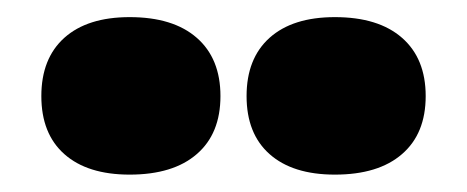

<svg xmlns="http://www.w3.org/2000/svg" viewBox="-20 -740 540 222"><path d="M129.9 -720.2Q180.2 -720.2 207.5 -696.3Q234.9 -672.4 234.9 -628.9Q234.9 -585.4 207.5 -561.8Q180.2 -538.1 129.9 -538.1Q81.1 -538.1 54.4 -561.8Q27.8 -585.4 27.8 -628.9Q27.8 -672.4 54.4 -696.3Q81.1 -720.2 129.9 -720.2ZM367.2 -720.2Q417.5 -720.2 444.8 -696.3Q472.2 -672.4 472.2 -628.9Q472.2 -585.4 444.8 -561.8Q417.5 -538.1 367.2 -538.1Q318.4 -538.1 291.7 -561.8Q265.1 -585.4 265.1 -628.9Q265.1 -672.4 291.7 -696.3Q318.4 -720.2 367.2 -720.2Z"/></svg>

Font: Work Sans Black
Style: Regular
Weight: 900
Designer: Wei Huang
Foundry: Wei Huang
Version: Version 2.012